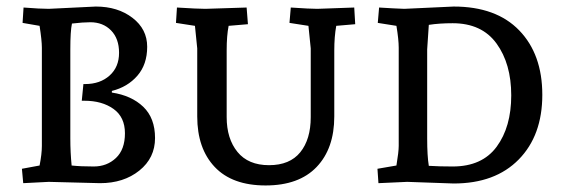

<svg xmlns="http://www.w3.org/2000/svg" viewBox="-20 -556 1716 587"><path d="M129 -529 273 -536Q340 -536 385 -501.5Q430 -467 430 -413Q430 -359 400 -324.5Q370 -290 322 -278V-273Q382 -264 418 -229.5Q454 -195 454 -134Q454 -73 406 -34.5Q358 4 286 4L129 0L51 4L47 -40L101 -50Q108 -85 108 -110V-410Q108 -432 101 -477L49 -486L52 -533Q103 -529 129 -529ZM195 -405V-133Q195 -90 199 -50Q226 -47 266.5 -47Q307 -47 334.5 -73Q362 -99 362 -148.5Q362 -198 327 -223Q292 -248 238 -248H230L235 -299H240Q286 -299 315 -325Q344 -351 344 -394.5Q344 -438 319.5 -463Q295 -488 256 -488Q234 -488 200 -484Q195 -461 195 -405Z M930 -408 923 -477 865 -486 869 -533Q928 -529 950 -529L1063 -533L1066 -482L1008 -477Q1002 -444 1002 -402V-200Q1002 -102 948 -45.5Q894 11 792 11Q690 11 636.5 -45.5Q583 -102 583 -200V-408L576 -477L518 -486L521 -533Q585 -529 608 -529L734 -533L738 -482L679 -477Q673 -447 673 -402V-198Q673 -132 706 -91.5Q739 -51 802.5 -51Q866 -51 898 -90.5Q930 -130 930 -198Z M1216 -529 1367 -536Q1497 -536 1567.5 -463Q1638 -390 1638 -266Q1638 -142 1566 -68.5Q1494 5 1367 5Q1367 5 1225 0L1137 4L1134 -40L1192 -50Q1199 -92 1199 -110V-410Q1199 -435 1192 -477L1135 -486L1139 -533Q1186 -530 1216 -529ZM1364 -485Q1323 -485 1291 -480Q1286 -410 1286 -405V-133Q1286 -79 1291 -49Q1323 -47 1364 -47Q1454 -47 1498.5 -107.5Q1543 -168 1543 -264.5Q1543 -361 1498 -423Q1453 -485 1364 -485Z"/></svg>

Font: Andada SC
Style: Regular
Weight: 400
Designer: Carolina Giovagnoli
Foundry: Carolina Giovagnoli
Version: Version 1.003